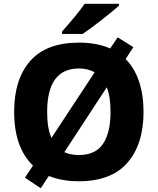

<svg xmlns="http://www.w3.org/2000/svg" viewBox="-20 -951 836 1018"><path d="M398 10Q307 10 239 -18L196 47L112 -9L155 -73Q55 -169 55 -359Q55 -531 140.5 -628Q226 -725 399 -725Q494 -725 564 -694L604 -753L687 -701L646 -638Q693 -591 717 -519.5Q741 -448 741 -358Q741 -186 655.5 -88Q570 10 398 10ZM253 -220 482 -568Q444 -588 399 -588Q230 -588 230 -358Q230 -269 253 -220ZM546 -488 321 -144Q356 -129 398 -129Q486 -129 526 -188Q566 -247 566 -358Q566 -439 546 -488ZM611 -921Q580 -893 518.5 -845Q457 -797 418 -771H309V-784Q391 -876 429 -931H611Z"/></svg>

Font: Noto Sans UI ExtraBold
Style: Regular
Weight: 800
Designer: Monotype Design Team
Foundry: Monotype Imaging Inc.
Version: Version 1.001